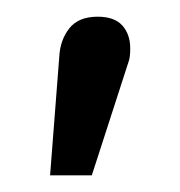

<svg xmlns="http://www.w3.org/2000/svg" viewBox="-20 -585 216 230"><path d="M51 -517Q52 -537 63 -551Q74 -565 97 -565Q117 -565 126.5 -554.5Q136 -544 136 -527Q136 -516 134 -511L90 -375H40Z"/></svg>

Font: Cambay Devanagari
Style: Bold Italic
Weight: 700
Designer: Pooja Saxena
Foundry: Pooja Saxena
Version: Version 1.005;PS 001.005;hotconv 1.0.70;makeotf.lib2.5.58329